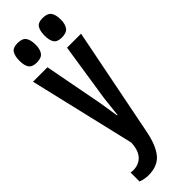

<svg xmlns="http://www.w3.org/2000/svg" viewBox="-361 -921 1155 1155"><g transform="rotate(-45 217.0 -343.0)"><path d="M38.6 129.4Q94.7 137.2 130.4 106.2Q166 75.2 168.9 3.9L9.8 -672.4H132.8L203.6 -300.3L224.1 -171.9H228L242.2 -300.3L299.3 -672.4H418.5L280.3 24.9Q261.2 121.6 221.7 169.4Q182.1 217.3 103.5 217.3Q71.8 217.3 38.6 205.1ZM107.9 -737.3Q69.8 -737.3 55.4 -758.1Q41 -778.8 41 -817.9Q41 -859.9 55.2 -881.3Q69.3 -902.8 107.9 -902.8Q147.9 -902.8 163.3 -881.8Q178.7 -860.8 178.7 -817.9Q178.7 -780.3 163.3 -758.8Q147.9 -737.3 107.9 -737.3ZM321.3 -737.3Q283.2 -737.3 269 -758.1Q254.9 -778.8 254.9 -817.9Q254.9 -859.9 268.8 -881.3Q282.7 -902.8 321.3 -902.8Q361.3 -902.8 377 -881.8Q392.6 -860.8 392.6 -817.9Q392.6 -780.3 377 -758.8Q361.3 -737.3 321.3 -737.3Z"/></g></svg>

Font: Fjalla One
Style: Regular
Weight: 400
Designer: Irina Smirnova, Eben Sorkin
Foundry: Sorkin Type
Version: Version 1.002; ttfautohint (v1.8.4.7-5d5b);gftools[0.9.25]